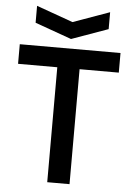

<svg xmlns="http://www.w3.org/2000/svg" viewBox="-60 -951 684 995"><g transform="rotate(5 282.0 -453.0)"><path d="M224 0V-598H20V-700H544V-598H340V0ZM472 -906V-818L282 -750L92 -818V-906L282 -838Z"/></g></svg>

Font: Tektur Medium
Style: Regular
Weight: 500
Designer: Adam Jagosz
Foundry: Adam Jagosz
Version: Version 1.005;gftools[0.9.30]